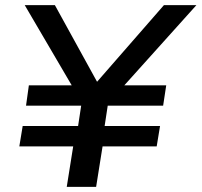

<svg xmlns="http://www.w3.org/2000/svg" viewBox="-20 -725 782 745"><path d="M239 0 264 -157H55L68 -236H283L295 -315H81L92 -394H280L267 -379L76 -705H193L357 -407H356L616 -705H742L449 -379L441 -394H625L613 -315H398L386 -236H601L588 -157H378L353 0Z"/></svg>

Font: Nunito Sans 7pt SemiExpanded SemiBold
Style: Italic
Weight: 600
Width: 6
Italic angle: -9°
Designer: Vernon Adams
Foundry: Vernon Adams
Version: Version 3.101;gftools[0.9.27]